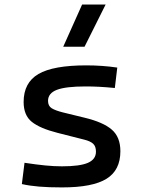

<svg xmlns="http://www.w3.org/2000/svg" viewBox="-20 -815 626 845"><path d="M252.9 9.8Q194.3 9.8 152.6 6.3Q110.8 2.9 76.2 -4.9L87.9 -98.6Q139.2 -90.8 178.5 -86.9Q217.8 -83 252.9 -83Q331.5 -83 366.9 -98.4Q402.3 -113.8 402.3 -147.5Q402.3 -170.9 389.9 -182.4Q377.4 -193.8 351.6 -200.2L232.4 -230.5Q155.8 -250 119.9 -278.8Q84 -307.6 84 -366.2Q84 -451.2 149.2 -489.3Q214.4 -527.3 359.4 -527.3Q430.7 -527.3 496.1 -517.6L485.4 -427.7Q445.8 -431.6 415.5 -433.1Q385.3 -434.6 356.4 -434.6Q269.5 -434.6 230.5 -419.7Q191.4 -404.8 191.4 -371.1Q191.4 -348.6 207.5 -338.6Q223.6 -328.6 256.8 -320.3L352.5 -296.9Q434.1 -277.3 471.9 -244.6Q509.8 -211.9 509.8 -149.4Q509.8 -65.9 448.7 -28.1Q387.7 9.8 252.9 9.8ZM258.3 -609.4 341.3 -794.9H444.8L352.1 -609.4Z"/></svg>

Font: Caskaydia Cove
Style: Regular
Weight: 400
Monospace: yes
Designer: Aaron Bell
Foundry: Saja Typeworks
Version: Version 4.300; ttfautohint (v1.8.3)